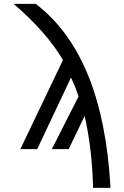

<svg xmlns="http://www.w3.org/2000/svg" viewBox="-20 -752 626 968"><path d="M82.5 0 297.4 -449.2Q216.3 -588.4 48.8 -732.4H160.2Q501 -473.1 537.1 195.3H449.2Q444.8 0.5 406.7 -167.5L326.2 0H241.2L376 -265.6Q357.9 -319.8 337.9 -360.8L167.5 0Z"/></svg>

Font: Consola Mono
Style: Book
Weight: 400
Monospace: yes
Version: Version 2.001